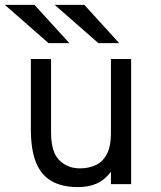

<svg xmlns="http://www.w3.org/2000/svg" viewBox="-23 -752 659 784"><path d="M296 12Q231.5 12 188.5 -12Q145.5 -36 124.2 -88.2Q103 -140.5 103 -225.5V-511H185.5V-211Q185.5 -131 219.2 -97.8Q253 -64.5 303.5 -64.5Q338.5 -64.5 367.2 -77.5Q396 -90.5 413 -122Q430 -153.5 430 -209V-511H512.5V0H430V-50.5Q404 -16.5 371.2 -2.2Q338.5 12 296 12ZM378.5 -576 200.5 -732H321.5L463.5 -576ZM175 -576 -3 -732H118L260 -576Z"/></svg>

Font: Overpass Mono
Style: Regular
Weight: 400
Designer: Delve Withrington, Dave Bailey
Foundry: Delve Fonts LLC
Version: Version 4.000